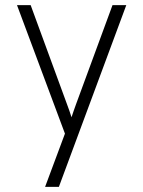

<svg xmlns="http://www.w3.org/2000/svg" viewBox="-20 -531 556 745"><path d="M155 194 232 -12.5 46 -511H99L240 -126.5Q245 -113.5 249.2 -101.2Q253.5 -89 257.5 -76Q262 -89 266 -101.2Q270 -113.5 275 -126.5L416.5 -511H470L208.5 194Z"/></svg>

Font: Overpass ExtraLight
Style: Regular
Weight: 250
Designer: Delve Withrington, Dave Bailey, Thomas Jockin
Foundry: Delve Fonts LLC
Version: Version 4.000